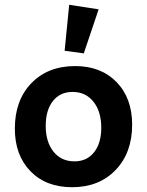

<svg xmlns="http://www.w3.org/2000/svg" viewBox="-20 -772 614 802"><path d="M330 -549 250 -560 269 -752 392 -733ZM281 10Q172 10 107 -57Q42 -124 42 -235Q42 -353 111 -424.5Q180 -496 294 -496Q402 -496 467 -429Q532 -362 532 -251Q532 -134 463 -62Q394 10 281 10ZM291 -98Q343 -98 373 -136Q403 -174 403 -238Q403 -306 370.5 -347Q338 -388 283 -388Q231 -388 201 -350Q171 -312 171 -246Q171 -179 203.5 -138.5Q236 -98 291 -98Z"/></svg>

Font: Cantarell
Style: Bold
Weight: 700
Designer: Dave Crossland, Nikolaus Waxweiler, Florian Fecher, Jacques Le Bailly, Eben Sorkin, Alexei Vanyashin, Alexios Zavras, Em
Version: Version 0.303